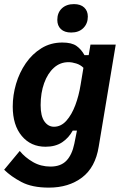

<svg xmlns="http://www.w3.org/2000/svg" viewBox="-28 -712 590 912"><path d="M204.2 179.2Q124.2 179.2 73.8 152.5Q23.3 125.8 -8.3 94.2L65.8 5Q90.8 35.8 128.3 57.5Q165.8 79.2 211.7 79.2Q260.8 79.2 287.5 51.2Q314.2 23.3 325 -29.2L337.5 -91.7H317.5Q298.3 -56.7 266.7 -35.8Q235 -15 188.3 -15Q118.3 -15 75.4 -66.2Q32.5 -117.5 32.5 -205.8Q32.5 -260 48.3 -313.8Q64.2 -367.5 94.6 -411.7Q125 -455.8 168.8 -482.9Q212.5 -510 268.3 -510Q312.5 -510 335.4 -493.8Q358.3 -477.5 373.3 -450H393.3L401.7 -500H521.7L440.8 -15Q425 83.3 361.7 131.2Q298.3 179.2 204.2 179.2ZM228.3 -110Q261.7 -110 287.1 -138.3Q312.5 -166.7 329.6 -212.1Q346.7 -257.5 355 -310L368.3 -390Q354.2 -404.2 334.2 -410.4Q314.2 -416.7 297.5 -416.7Q257.5 -416.7 227.9 -390Q198.3 -363.3 181.7 -317.1Q165 -270.8 165 -212.5Q165 -160.8 182.9 -135.4Q200.8 -110 228.3 -110ZM310 -557.5Q278.3 -557.5 261.2 -573.8Q244.2 -590 244.2 -617.5Q244.2 -651.7 265.8 -672.1Q287.5 -692.5 323.3 -692.5Q355 -692.5 372.1 -676.2Q389.2 -660 389.2 -633.3Q389.2 -600 367.9 -578.8Q346.7 -557.5 310 -557.5Z"/></svg>

Font: Familjen Grotesk
Style: Bold Italic
Weight: 700
Italic angle: -9.46201°
Designer: Anders Wikstroem, Jonas Baeckman, Matilda Gysing, Kristian Moeller
Foundry: Familjen STHLM AB
Version: Version 2.002; ttfautohint (v1.8.4.7-5d5b)